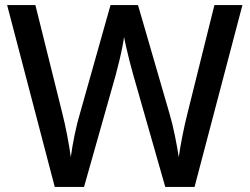

<svg xmlns="http://www.w3.org/2000/svg" viewBox="-20 -734 981 754"><path d="M932 -714 744 0H629L503 -441Q496 -465 488.5 -495Q481 -525 475 -551.5Q469 -578 467 -589Q466 -578 461 -552Q456 -526 448.5 -495Q441 -464 434 -438L310 0H195L8 -714H119L224 -292Q235 -249 244 -201.5Q253 -154 258 -117Q263 -155 273 -204Q283 -253 295 -292L414 -714H522L645 -290Q657 -250 667 -200.5Q677 -151 682 -117Q687 -153 696.5 -201Q706 -249 717 -292L822 -714Z"/></svg>

Font: Noto Sans Sinhala Medium
Style: Regular
Weight: 500
Designer: Jelle Bosma - Monotype Design Team
Foundry: Monotype Imaging Inc.
Version: Version 2.006; ttfautohint (v1.8.4.7-5d5b)